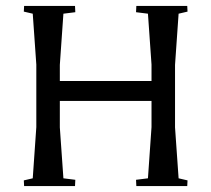

<svg xmlns="http://www.w3.org/2000/svg" viewBox="-20 -625 710 645"><path d="M193 -579 181 -407V-353H489V-408L477 -579L437 -584L438 -605H609L610 -586L580 -579L568 -407V-197L580 -26L610 -19L609 0H438L437 -21L477 -26L489 -198V-286H181V-197L193 -26L233 -21L232 0H61L60 -19L90 -26L102 -198V-408L90 -579L60 -586L61 -605H232L233 -584Z"/></svg>

Font: Balthazar
Style: Regular
Weight: 400
Designer: Dario Manuel Muhafara
Foundry: Dario Manuel Muhafara
Version: Version 1.000